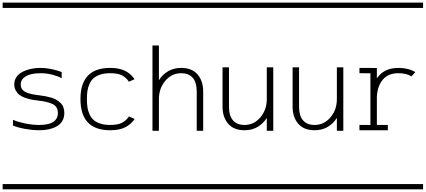

<svg xmlns="http://www.w3.org/2000/svg" viewBox="-20 -990 3222 1453"><path d="M446.8 -397.5Q425.8 -411.1 380.1 -423.6Q334.5 -436 288.1 -436Q246.1 -436 213.1 -427.7Q180.2 -419.4 158.4 -399.9Q136.7 -380.4 136.7 -351.6Q136.7 -313.5 169.4 -295.4Q202.1 -277.3 275.4 -269Q299.8 -266.1 320.1 -262.5Q340.3 -258.8 363.5 -252.4Q386.7 -246.1 404.1 -236.1Q421.4 -226.1 436.3 -212.6Q451.2 -199.2 459 -179.4Q466.8 -159.7 466.8 -135.7Q466.8 -100.1 451.2 -74Q435.5 -47.9 408 -33Q380.4 -18.1 347.9 -11.2Q315.4 -4.4 277.3 -4.4Q227.1 -4.4 170.9 -14.4Q114.7 -24.4 78.1 -40V-83.5Q110.8 -68.4 167 -56.4Q223.1 -44.4 277.3 -44.4Q418 -44.4 418 -135.7Q418 -180.7 382.1 -200.4Q346.2 -220.2 268.6 -229Q240.2 -231.9 217.3 -236.6Q194.3 -241.2 169.2 -250.2Q144 -259.3 127.2 -272Q110.4 -284.7 99.1 -305.2Q87.9 -325.7 87.9 -351.6Q87.9 -378.4 100.3 -400.1Q112.8 -421.9 132.8 -435.8Q152.8 -449.7 179.7 -459Q206.5 -468.3 233.4 -472.2Q260.3 -476.1 288.1 -476.1Q325.7 -476.1 369.9 -467Q414.1 -458 446.8 -444.8ZM0 402.8H530.3V442.9H0ZM0 -970.2H530.3V-930.2H0Z M998.5 -391.1 955.6 -371.6Q933.6 -404.3 902.3 -420.2Q871.1 -436 813.5 -436Q771 -436 739.5 -425.8Q708 -415.5 688.7 -398.7Q669.4 -381.8 657.7 -356Q646 -330.1 641.8 -302.7Q637.7 -275.4 637.7 -240.2Q637.7 -205.1 641.8 -177.7Q646 -150.4 657.7 -124.5Q669.4 -98.6 688.7 -81.8Q708 -64.9 739.5 -54.7Q771 -44.4 813.5 -44.4Q871.1 -44.4 902.6 -60.5Q934.1 -76.7 956.1 -108.9L999 -89.4Q970.7 -48.3 926.8 -26.4Q882.8 -4.4 813.5 -4.4Q588.9 -4.4 588.9 -240.2Q588.9 -476.1 813.5 -476.1Q882.3 -476.1 926.3 -454.1Q970.2 -432.1 998.5 -391.1ZM530.3 402.8H1060.5V442.9H530.3ZM530.3 -970.2H1060.5V-930.2H530.3Z M1133.8 -646H1182.6V-382.8Q1209.5 -425.8 1252.2 -450.9Q1294.9 -476.1 1351.1 -476.1Q1432.1 -476.1 1474.9 -426.8Q1517.6 -377.4 1517.6 -298.3V0H1468.8V-298.3Q1468.8 -366.7 1438.5 -401.4Q1408.2 -436 1351.1 -436Q1279.8 -436 1231.2 -378.7Q1182.6 -321.3 1182.6 -240.2V0H1133.8ZM1060.5 402.8H1590.8V442.9H1060.5ZM1060.5 -970.2H1590.8V-930.2H1060.5Z M2047.9 0H1999V-97.7Q1972.2 -54.7 1929.4 -29.5Q1886.7 -4.4 1830.6 -4.4Q1749.5 -4.4 1706.8 -53.7Q1664.1 -103 1664.1 -182.1V-480.5H1712.9V-182.1Q1712.9 -113.8 1743.2 -79.1Q1773.4 -44.4 1830.6 -44.4Q1901.9 -44.4 1950.4 -101.8Q1999 -159.2 1999 -240.2V-480.5H2047.9ZM1590.8 402.8H2121.1V442.9H1590.8ZM1590.8 -970.2H2121.1V-930.2H1590.8Z M2578.1 0H2529.3V-97.7Q2502.4 -54.7 2459.7 -29.5Q2417 -4.4 2360.8 -4.4Q2279.8 -4.4 2237.1 -53.7Q2194.3 -103 2194.3 -182.1V-480.5H2243.2V-182.1Q2243.2 -113.8 2273.4 -79.1Q2303.7 -44.4 2360.8 -44.4Q2432.1 -44.4 2480.7 -101.8Q2529.3 -159.2 2529.3 -240.2V-480.5H2578.1ZM2121.1 402.8H2651.4V442.9H2121.1ZM2121.1 -970.2H2651.4V-930.2H2121.1Z M2700.2 -4.4V-44.4H2783.2V-435.5L2700.2 -436V-476.1L2807.6 -475.6H2832Q2832 -475.6 2832 -396.5Q2884.3 -476.1 2995.1 -476.1Q3070.3 -476.1 3123 -444.3L3093.8 -412.1Q3055.7 -436 2995.1 -436Q2918 -436 2877.2 -387.5Q2836.4 -338.9 2832 -258.8V-44.4H2915V-4.4ZM2651.4 402.8H3181.6V442.9H2651.4ZM2651.4 -970.2H3181.6V-930.2H2651.4Z"/></svg>

Font: AzarMehrMSRS1
Style: Regular
Weight: 1
Designer: Amin Abedi
Version: Version 1.00